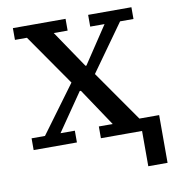

<svg xmlns="http://www.w3.org/2000/svg" viewBox="-77 -586 731 804"><g transform="rotate(-10 288.5 -184.0)"><path d="M489 0H314V-50H373L266 -210H261L151 -50H212V0H28V-50H85L233 -251L82 -468H31V-518H255V-468H196L303 -310H307L412 -468H351V-518H535V-468H478L336 -269L487 -53H571V150H489Z"/></g></svg>

Font: IBM Plex Serif Text
Style: Regular
Weight: 450
Designer: Mike Abbink, Paul van der Laan, Pieter van Rosmalen
Foundry: Bold Monday
Version: Version 3.001